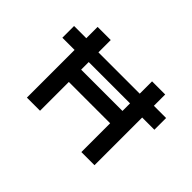

<svg xmlns="http://www.w3.org/2000/svg" viewBox="-112 -1022 1344 1344"><g transform="rotate(45 560.0 -350.0)"><path d="M105 -472V-588H247L304 -578H814L866 -588H1016V-472H866L826 -482H294L245 -472ZM765 0V-700H895V0ZM226 0V-700H356V0ZM280 -285 281 -407H828V-285Z"/></g></svg>

Font: Lexend Mega Medium
Style: Regular
Weight: 500
Version: Version 1.007